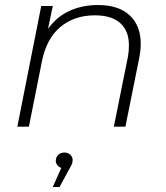

<svg xmlns="http://www.w3.org/2000/svg" viewBox="-20 -504 659 764"><path d="M540 -330Q540 -305 535 -278L479 0H433L489 -278Q493 -299 493 -324Q493 -381 458.5 -412Q424 -443 358 -443Q275 -443 220 -396.5Q165 -350 147 -261L95 0H49L144 -480H190L171 -389Q205 -437 256 -460.5Q307 -484 370 -484Q452 -484 496 -443Q540 -402 540 -330ZM269 132Q269 142 266 149Q263 156 256 168L217 240H190L224 164Q214 161 208 153Q202 145 202 136Q202 122 211.5 112.5Q221 103 236 103Q251 103 260 112Q269 121 269 132Z"/></svg>

Font: Montserrat Ace
Style: Light Italic
Weight: 300
Italic angle: -11.3°
Designer: Julieta Ulanovsky
Foundry: Julieta Ulanovsky
Version: Version 1